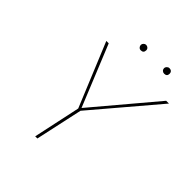

<svg xmlns="http://www.w3.org/2000/svg" viewBox="-218 -936 1073 1073"><g transform="rotate(45 318.5 -400.0)"><path d="M315 -757Q306 -757 300 -763.5Q294 -770 294 -779Q294 -787 300.5 -793.5Q307 -800 315 -800Q324 -800 330.5 -794Q337 -788 337 -779Q337 -757 315 -757ZM500 -757Q491 -757 484.5 -763Q478 -769 478 -779Q478 -787 484.5 -793.5Q491 -800 500 -800Q510 -800 516 -794Q522 -788 522 -779Q522 -757 500 -757ZM637 -658 316 -280 255 0H238L298 -280L142 -658H161L309 -295L615 -658Z"/></g></svg>

Font: EauTestInfant Thin
Style: Italic
Weight: 250
Italic angle: -12°
Designer: Christian Thalmann (Catharsis Fonts)
Version: Version 0.001;PS 000.001;hotconv 1.0.88;makeotf.lib2.5.64775